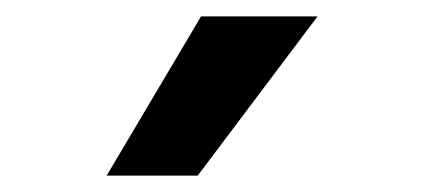

<svg xmlns="http://www.w3.org/2000/svg" viewBox="-20 -809 518 234"><path d="M110 -595 225 -789H367L221 -595Z"/></svg>

Font: Georama SemiExpanded SemiBold
Style: Regular
Weight: 600
Width: 6
Designer: Jean-Baptiste Levee
Foundry: Production Type
Version: Version 1.001